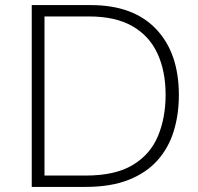

<svg xmlns="http://www.w3.org/2000/svg" viewBox="-20 -733 778 753"><path d="M104.5 0V-713H336.5Q502.5 -713 592 -619.2Q681.5 -525.5 681.5 -360Q681.5 -284.5 661.5 -219Q641.5 -153.5 598 -104.5Q554.5 -55.5 484.8 -27.8Q415 0 315.5 0ZM154.5 -44.5H316Q432 -44.5 500.8 -86Q569.5 -127.5 599.5 -199.2Q629.5 -271 629.5 -361Q629.5 -454 597.5 -523.2Q565.5 -592.5 499 -630.5Q432.5 -668.5 328.5 -668.5H154.5Z"/></svg>

Font: Commissioner ExtraLight
Style: Regular
Weight: 200
Designer: Kostas Bartsokas
Foundry: Kostas Bartsokas
Version: Version 1.000; ttfautohint (v1.8.3)